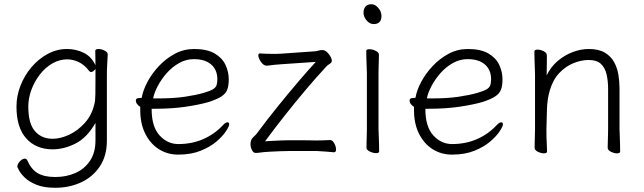

<svg xmlns="http://www.w3.org/2000/svg" viewBox="-20 -716 3047 909"><path d="M432 -134Q392 -64 337.5 -36.5Q283 -9 229 -9Q151 -9 104.5 -60.5Q58 -112 58 -211Q58 -262 77 -310.5Q96 -359 129 -398Q162 -437 205.5 -460.5Q249 -484 297 -484Q340 -484 376.5 -466Q413 -448 432 -407Q432 -430 431.5 -447Q431 -464 431 -475Q431 -484 447 -484Q460 -484 475 -476.5Q490 -469 490 -458V-457Q489 -438 487.5 -411Q486 -384 486 -358V-50Q486 22 452.5 72Q419 122 363.5 147.5Q308 173 242 173Q187 173 152 158.5Q117 144 97.5 125Q78 106 70 90.5Q62 75 62 74Q62 61 74 48Q86 35 97 35Q106 35 110 45Q129 87 159.5 104.5Q190 122 242 122Q294 122 337 103Q380 84 406 45.5Q432 7 432 -51ZM432 -390Q429 -385 423 -380Q417 -375 411 -375Q406 -375 402 -380Q380 -409 353 -422Q326 -435 298 -435Q261 -435 227.5 -415.5Q194 -396 168.5 -363Q143 -330 128.5 -290.5Q114 -251 114 -212Q114 -131 145.5 -95Q177 -59 229 -59Q266 -59 307 -78Q348 -97 381.5 -134Q415 -171 427 -224Q431 -237 431.5 -269.5Q432 -302 432 -340Z M698 -201V-198Q698 -116 735.5 -75Q773 -34 824 -34Q889 -34 942.5 -57.5Q996 -81 1036 -124Q1048 -137 1057 -137Q1065 -137 1065 -127Q1065 -118 1050 -95Q1035 -72 1005.5 -46.5Q976 -21 930.5 -2.5Q885 16 824 16Q773 16 732.5 -9.5Q692 -35 668 -82.5Q644 -130 644 -195V-210Q623 -224 623 -240Q623 -252 640 -252Q642 -252 646.5 -252.5Q651 -253 651 -253Q657 -289 678.5 -329Q700 -369 733 -404Q766 -439 808 -461.5Q850 -484 899 -484Q960 -484 996 -463Q1032 -442 1047.5 -409Q1063 -376 1063 -340Q1063 -311 1056 -292Q1049 -273 1028.5 -259.5Q1008 -246 968 -233Q923 -220 858 -210.5Q793 -201 710 -201ZM726 -250Q802 -250 855.5 -258Q909 -266 943 -276Q974 -285 987.5 -293Q1001 -301 1005 -312Q1009 -323 1009 -341Q1009 -385 980 -410.5Q951 -436 898 -436Q861 -436 828 -417.5Q795 -399 769.5 -370Q744 -341 727 -309Q710 -277 705 -250Z M1543 -53Q1554 -53 1562.5 -37.5Q1571 -22 1571 -8Q1571 5 1561 5Q1541 3 1521 1.5Q1501 0 1480 -1H1345Q1329 -1 1305.5 0Q1282 1 1261.5 2Q1241 3 1231 4Q1219 5 1210 6.5Q1201 8 1190 8Q1180 8 1173 -5Q1166 -18 1166 -34Q1166 -43 1169 -52Q1173 -62 1182.5 -70Q1192 -78 1199 -88Q1241 -145 1291 -207Q1341 -269 1389.5 -326Q1438 -383 1475 -423L1314 -412Q1295 -411 1277.5 -409Q1260 -407 1245 -405H1243Q1228 -405 1215.5 -423Q1203 -441 1203 -454Q1203 -463 1211 -463H1212Q1225 -462 1239 -461.5Q1253 -461 1267 -461Q1279 -461 1291 -461Q1303 -461 1313 -462L1469 -473Q1476 -473 1486 -476Q1496 -479 1505 -479H1509Q1524 -477 1537.5 -459Q1551 -441 1551 -428Q1551 -420 1540.5 -413.5Q1530 -407 1524 -400Q1480 -353 1428.5 -292Q1377 -231 1326.5 -167Q1276 -103 1235 -47Q1247 -48 1267.5 -49Q1288 -50 1309.5 -51Q1331 -52 1345 -52Q1374 -52 1414 -52Q1454 -52 1480 -51Q1491 -51 1508.5 -51.5Q1526 -52 1542 -53Z M1749 -602Q1730 -602 1715.5 -619.5Q1701 -637 1701 -655Q1701 -674 1710.5 -685Q1720 -696 1739 -696Q1756 -696 1771 -678.5Q1786 -661 1786 -641Q1786 -602 1749 -602ZM1717 -368Q1717 -378 1716 -399Q1715 -420 1714.5 -442Q1714 -464 1714 -475Q1714 -483 1729 -483Q1743 -483 1758.5 -475.5Q1774 -468 1774 -457Q1774 -449 1773.5 -432.5Q1773 -416 1772.5 -398Q1772 -380 1772 -368V-105Q1772 -99 1773 -78Q1774 -57 1774.5 -34Q1775 -11 1775 1Q1775 9 1760 9Q1747 9 1731 1.5Q1715 -6 1715 -17Q1715 -25 1715.5 -43.5Q1716 -62 1716.5 -80Q1717 -98 1717 -105Z M1994 -201V-198Q1994 -116 2031.5 -75Q2069 -34 2120 -34Q2185 -34 2238.5 -57.5Q2292 -81 2332 -124Q2344 -137 2353 -137Q2361 -137 2361 -127Q2361 -118 2346 -95Q2331 -72 2301.5 -46.5Q2272 -21 2226.5 -2.5Q2181 16 2120 16Q2069 16 2028.5 -9.5Q1988 -35 1964 -82.5Q1940 -130 1940 -195V-210Q1919 -224 1919 -240Q1919 -252 1936 -252Q1938 -252 1942.5 -252.5Q1947 -253 1947 -253Q1953 -289 1974.5 -329Q1996 -369 2029 -404Q2062 -439 2104 -461.5Q2146 -484 2195 -484Q2256 -484 2292 -463Q2328 -442 2343.5 -409Q2359 -376 2359 -340Q2359 -311 2352 -292Q2345 -273 2324.5 -259.5Q2304 -246 2264 -233Q2219 -220 2154 -210.5Q2089 -201 2006 -201ZM2022 -250Q2098 -250 2151.5 -258Q2205 -266 2239 -276Q2270 -285 2283.5 -293Q2297 -301 2301 -312Q2305 -323 2305 -341Q2305 -385 2276 -410.5Q2247 -436 2194 -436Q2157 -436 2124 -417.5Q2091 -399 2065.5 -370Q2040 -341 2023 -309Q2006 -277 2001 -250Z M2859 -294Q2859 -334 2851.5 -365Q2844 -396 2824.5 -414Q2805 -432 2767 -432Q2732 -432 2695 -417Q2658 -402 2628 -370.5Q2598 -339 2583 -288Q2571 -248 2569.5 -198.5Q2568 -149 2567 -105V-91Q2567 -63 2568.5 -38.5Q2570 -14 2570 1Q2570 10 2555 10Q2542 10 2526.5 2.5Q2511 -5 2511 -17Q2511 -25 2511.5 -43.5Q2512 -62 2512.5 -80Q2513 -98 2513 -105V-365Q2513 -375 2512 -396Q2511 -417 2510.5 -439Q2510 -461 2510 -472Q2510 -481 2525 -481Q2539 -481 2554 -473.5Q2569 -466 2569 -454Q2569 -446 2569 -428.5Q2569 -411 2568.5 -392Q2568 -373 2568 -359Q2588 -400 2620.5 -427.5Q2653 -455 2691.5 -469.5Q2730 -484 2767 -484Q2815 -484 2844 -466.5Q2873 -449 2888 -421Q2903 -393 2908 -360.5Q2913 -328 2913 -298V-105Q2913 -99 2914 -78Q2915 -57 2915.5 -34Q2916 -11 2916 1Q2916 10 2901 10Q2888 10 2872.5 2.5Q2857 -5 2857 -17Q2857 -25 2857.5 -41.5Q2858 -58 2858.5 -76Q2859 -94 2859 -105Z"/></svg>

Font: Moon Stars Kai T Light
Style: Regular
Weight: 300
Designer: GuiWonder
Version: Version 1.101